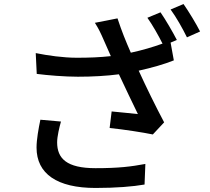

<svg xmlns="http://www.w3.org/2000/svg" viewBox="-20 -884 1040 951"><path d="M180 -291C171 -248 161 -193 161 -153C161 -23 263 47 453 47C556 47 639 40 696 30L700 -72C630 -59 570 -51 453 -51C310 -51 263 -99 263 -179C263 -208 274 -254 282 -282ZM710 -796C735 -761 765 -708 785 -668C738 -651 684 -635 628 -623C603 -680 583 -729 562 -793L450 -771C469 -741 478 -722 495 -683C506 -658 517 -633 529 -606C475 -600 421 -598 361 -598C292 -598 217 -609 157 -621L162 -518C215 -511 301 -504 366 -504C437 -504 509 -508 569 -516C599 -451 638 -371 663 -319C631 -322 568 -329 533 -332L523 -250C592 -243 689 -228 737 -218L793 -278C752 -355 703 -455 667 -534C731 -548 794 -566 841 -585L825 -673L856 -686C836 -725 800 -787 775 -823ZM825 -837C853 -799 885 -742 906 -699L971 -728C953 -764 915 -827 889 -864Z"/></svg>

Font: Noto Sans T Chinese Medium
Style: Regular
Weight: 500
Designer: Ryoko NISHIZUKA (kana & ideographs); Paul D. Hunt (Latin, Greek & Cyrillic); Wenlong ZHANG (bopomofo); Sandoll Communica
Foundry: Adobe Systems Incorporated
Version: Version 1.000;PS 1;hotconv 1.0.78;makeotf.lib2.5.61930